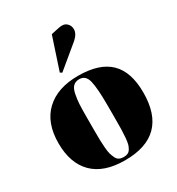

<svg xmlns="http://www.w3.org/2000/svg" viewBox="-181 -862 905 984"><g transform="rotate(-30 271.5 -370.0)"><path d="M333 -197V-282Q333 -379 322.5 -423.5Q312 -468 274 -468Q252 -468 238.5 -455.5Q225 -443 219 -413.5Q213 -384 211.5 -356Q210 -328 210 -277V-199Q210 -164 210.5 -144Q211 -124 213 -98.5Q215 -73 219 -59.5Q223 -46 229.5 -32.5Q236 -19 247 -13.5Q258 -8 273 -8Q287 -8 297 -12.5Q307 -17 314 -28.5Q321 -40 324.5 -53Q328 -66 330 -90.5Q332 -115 332.5 -137Q333 -159 333 -197ZM18 -236Q18 -357 86.5 -421.5Q155 -486 277 -486Q403 -486 464 -426.5Q525 -367 525 -245Q525 10 271 10Q146 10 82 -54Q18 -118 18 -236ZM205 -547 268 -738 315 -748Q346 -755 362.5 -740.5Q379 -726 379 -704Q379 -677 350 -651L216 -540Z"/></g></svg>

Font: Abril Fatface
Style: Regular
Weight: 400
Designer: Veronika Burian, Jos Scaglione
Foundry: TypeTogether
Version: Version 1.001